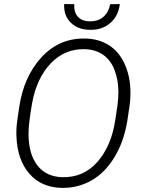

<svg xmlns="http://www.w3.org/2000/svg" viewBox="-20 -909 701 939"><path d="M58.6 0ZM281.7 9.8Q182.1 7.8 123.8 -59.3Q65.4 -126.5 60.5 -238.8Q58.6 -277.8 64 -316.4L73.7 -383.8Q95.7 -532.7 181.2 -627Q268.6 -723.1 397 -720.7Q462.4 -719.2 511.5 -688.7Q560.5 -658.2 587.9 -599.9Q615.2 -541.5 617.7 -471.7Q619.1 -429.7 613.3 -389.6L602.1 -314.5Q585 -213.9 538.8 -138.7Q492.7 -63.5 426.8 -26.1Q360.8 11.2 281.7 9.8ZM554.7 -395Q558.6 -425.8 559.1 -457.5Q559.1 -517.1 540.5 -565.9Q522 -614.7 484.6 -640.9Q447.3 -667 394 -668.5Q296.4 -670.9 227.5 -598.4Q158.7 -525.9 136.7 -402.3Q119.1 -302.2 119.6 -254.4Q119.6 -155.8 162.8 -100.1Q206.1 -44.4 284.7 -42.5Q388.7 -40 456.8 -117.7Q524.9 -195.3 543.9 -322.8ZM565.9 -889.2Q559.1 -829.6 518.1 -795.4Q477.1 -761.2 418 -763.2Q360.4 -764.2 325.7 -798.6Q291 -833 293.9 -889.2L343.3 -888.7Q340.8 -850.1 360.1 -827.9Q379.4 -805.7 418.9 -804.7Q460.4 -804.2 485.8 -826.7Q511.2 -849.1 518.6 -888.2Z"/></svg>

Font: Roboto Light
Style: Italic
Weight: 300
Italic angle: -12°
Designer: Google
Version: Version 2.134; 2016; ttfautohint (v1.6)